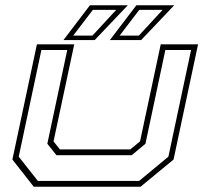

<svg xmlns="http://www.w3.org/2000/svg" viewBox="-20 -708 776 728"><path d="M108 0 27 -103 120 -540H261.5L183 -172L207 -141.5H474L511 -172L589.5 -540H731L638 -103L513 0ZM123.5 -22H507.5L618.5 -114L704.5 -518.5H607L531.5 -163L479.5 -119.5H194L159.5 -163L235 -518.5H137L51 -114ZM396.5 -556 497 -688H640.5L515 -556ZM220.5 -556 321 -688H464.5L339 -556ZM257.5 -573H330.5L420.5 -670.5H332ZM433.5 -573H506.5L596.5 -670.5H508Z"/></svg>

Font: Tourney Expanded ExtraLight
Style: Italic
Weight: 200
Width: 7
Italic angle: -12°
Designer: Tyler Finck
Foundry: Etcetera Type Co
Version: Version 1.010; ttfautohint (v1.8.3)